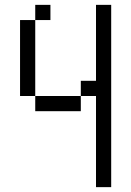

<svg xmlns="http://www.w3.org/2000/svg" viewBox="-20 -645 540 790"><path d="M187.5 -562.5H125V-625H187.5ZM62.5 -562.5H125V-250H62.5ZM125 -250H312.5V-187.5H125ZM312.5 -312.5H375V-625H437.5V125H375V-250H312.5Z"/></svg>

Font: 寒蝉点阵体 16px
Style: Regular
Weight: 400
Designer: Designed by Warren2060
Foundry: ChillType
Version: Version 1.000